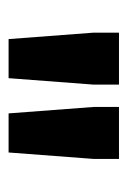

<svg xmlns="http://www.w3.org/2000/svg" viewBox="55 -783 297 447"><g transform="rotate(90 203.5 -559.5)"><path d="M71 -431 56 -629V-688H177V-629L162 -431ZM244 -431 229 -629V-688H350V-629L335 -431Z"/></g></svg>

Font: Saira Semi Condensed SemiBold
Style: Regular
Weight: 600
Width: 4
Designer: Hector Gatti with collaboration of the Omnibus-Type team
Foundry: Omnibus-Type
Version: Version 1.001; ttfautohint (v1.8)